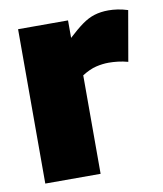

<svg xmlns="http://www.w3.org/2000/svg" viewBox="-68 -614 569 670"><g transform="rotate(-10 216.5 -278.5)"><path d="M216 -547V-485Q244 -511 266 -527Q288 -543 310.5 -550Q333 -557 361 -557Q376 -557 393 -554.5Q410 -552 429 -546L398 -368Q380 -373 362.5 -375Q345 -377 330 -377Q308 -377 285 -371.5Q262 -366 235 -349V0H39V-547Z"/></g></svg>

Font: Georama ExtraBold
Style: Regular
Weight: 800
Designer: Jean-Baptiste Levee
Foundry: Production Type
Version: Version 1.001